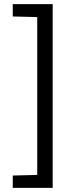

<svg xmlns="http://www.w3.org/2000/svg" viewBox="-20 -763 376 933"><path d="M42 150V90L161 87V-680L42 -683V-743H236V150Z"/></svg>

Font: Saira Thin
Style: Regular
Weight: 400
Version: Version 1.101